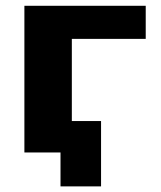

<svg xmlns="http://www.w3.org/2000/svg" viewBox="-20 -540 571 680"><path d="M66.4 0V-519.5H496.1V-402.3H234.4V-111.3H337.9V120.1H194.3V0Z"/></svg>

Font: GenEi M Gothic v2 Heavy
Style: Regular
Weight: 800
Version: Version 2.0